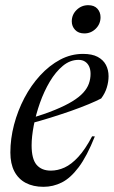

<svg xmlns="http://www.w3.org/2000/svg" viewBox="-20 -711 439 741"><path d="M283 -480Q250.5 -480 222.5 -456.8Q194.5 -433.5 172.2 -396Q150 -358.5 134.2 -314Q118.5 -269.5 110.2 -226.2Q102 -183 102 -150Q102 -97.5 121.2 -75Q140.5 -52.5 176 -52.5Q203 -52.5 229.2 -64.5Q255.5 -76.5 282.2 -105.5Q309 -134.5 335.5 -185L346 -184.5Q315.5 -108 283.8 -65.8Q252 -23.5 218.5 -6.8Q185 10 148 10Q108 10 79.2 -5.2Q50.5 -20.5 35.2 -50Q20 -79.5 20 -122.5Q20 -175.5 34.2 -229.8Q48.5 -284 74.2 -333Q100 -382 135.2 -420.2Q170.5 -458.5 212.2 -480.8Q254 -503 300.5 -503Q335.5 -503 357 -491.5Q378.5 -480 388.8 -460.5Q399 -441 399 -417Q399 -395.5 392.2 -373.2Q385.5 -351 370.5 -331Q352.5 -321.5 322.5 -309Q292.5 -296.5 254.8 -283.2Q217 -270 175.5 -257Q134 -244 93.5 -233.5L96 -253.5Q152 -270.5 192.2 -287Q232.5 -303.5 259 -319.8Q285.5 -336 301 -353Q316.5 -370 323 -388.2Q329.5 -406.5 329.5 -426Q329.5 -442.5 324 -454.5Q318.5 -466.5 308.2 -473.2Q298 -480 283 -480ZM305.5 -582Q282.5 -582 269.8 -595.8Q257 -609.5 257 -628.5Q257 -654.5 275.8 -672.8Q294.5 -691 320.5 -691Q343.5 -691 355.8 -677.5Q368 -664 368 -644.5Q368 -618.5 349.5 -600.2Q331 -582 305.5 -582Z"/></svg>

Font: Newsreader 60pt
Style: Italic
Weight: 400
Italic angle: -17°
Designer: Hugues Gentile
Foundry: Production Type
Version: Version 1.003